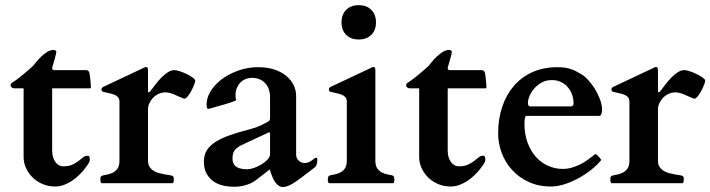

<svg xmlns="http://www.w3.org/2000/svg" viewBox="-20 -727 2819 762"><path d="M73.7 -376.5H37.1Q30.3 -376.5 26.4 -379.9Q22.5 -383.3 22 -387.2Q22 -389.6 22.9 -392.6Q23.9 -395.5 25.4 -396.5Q35.2 -402.8 46.6 -411.4Q58.1 -419.9 69.3 -429.2Q80.6 -438.5 91.3 -447.8Q102.1 -457 110.4 -464.8Q115.2 -470.2 123.8 -481Q132.3 -491.7 143.3 -502.2Q154.3 -512.7 167 -520.8Q179.7 -528.8 192.9 -528.8Q195.8 -528.8 199.7 -526.9Q203.6 -524.9 203.6 -522Q203.6 -518.6 201.9 -511.5Q200.2 -504.4 197.8 -495.6Q195.3 -486.8 192.4 -477.1Q189.5 -467.3 187 -458Q187 -454.1 188.2 -451.7Q189.5 -449.2 194.8 -448.7H319.3Q327.1 -448.7 330.1 -446Q333 -443.4 334.5 -439Q335.4 -436.5 336.4 -429Q337.4 -421.4 338.4 -412.4Q339.4 -403.3 340.1 -394.3Q340.8 -385.3 340.8 -379.4Q340.8 -376.5 336.9 -376.5H189.9Q187.5 -376.5 187.3 -375.5Q187 -374.5 187 -372.1V-129.4Q187 -113.8 190.9 -102.1Q194.8 -90.3 200.9 -82.5Q207 -74.7 214.8 -70.8Q222.7 -66.9 230.5 -66.9Q252.9 -66.9 267.1 -73.5Q281.2 -80.1 291.5 -87.9Q301.8 -95.7 309.6 -102.3Q317.4 -108.9 327.1 -108.9Q334 -108.9 335.2 -103.5Q336.4 -98.1 336.4 -95.2Q336.4 -88.9 334.7 -85.2Q333 -81.5 332 -79.6Q331.5 -78.6 326.7 -71.3Q321.8 -64 313.5 -53.7Q305.2 -43.5 293.2 -31.7Q281.2 -20 266.6 -10Q252 0 234.6 6.6Q217.3 13.2 198.2 13.2Q171.9 13.2 148.9 3.4Q126 -6.3 109.4 -22.7Q92.8 -39.1 83.3 -60.1Q73.7 -81.1 73.7 -103.5Z M551.8 -458.5Q553.7 -459.5 555.9 -460.4Q558.1 -461.4 559.1 -461.4Q567.4 -461.4 567.4 -449.7V-366.7Q567.4 -365.2 567.6 -363Q567.9 -360.8 570.3 -360.8Q572.8 -360.8 574.2 -362.5Q575.7 -364.3 577.1 -365.7Q585.9 -377.4 596.9 -391.8Q607.9 -406.2 620.4 -418.9Q632.8 -431.6 646 -440.2Q659.2 -448.7 671.9 -448.7Q680.7 -448.7 694.8 -443.8Q709 -439 722.4 -432.4Q735.8 -425.8 745.4 -418.7Q754.9 -411.6 754.9 -407.2Q754.9 -402.8 750.5 -390.9Q746.1 -378.9 739.5 -366.7Q732.9 -354.5 725.3 -345Q717.8 -335.4 711.4 -335.4H710.4Q701.7 -338.4 692.6 -342.5Q683.6 -346.7 674.3 -350.8Q665 -355 655.5 -357.7Q646 -360.4 636.2 -360.4Q621.6 -360.4 608.9 -354.2Q596.2 -348.1 587.2 -338.6Q578.1 -329.1 572.8 -317.4Q567.4 -305.7 567.4 -294.9V-88.9Q567.4 -74.7 573.5 -65.2Q579.6 -55.7 589.1 -49.6Q598.6 -43.5 610.1 -40.3Q621.6 -37.1 632.3 -35.2Q643.1 -33.2 651.9 -32Q660.6 -30.8 665 -28.8Q669.9 -26.9 669.9 -15.1Q669.9 -1 665 0H383.3Q378.4 -1 378.4 -15.1Q378.4 -26.9 383.3 -28.8Q389.6 -31.7 401.4 -33.4Q413.1 -35.2 424.8 -40.3Q436.5 -45.4 445.3 -56.4Q454.1 -67.4 454.1 -88.9V-323.7Q454.1 -335.4 447.8 -342Q441.4 -348.6 431.6 -352.1Q421.9 -355.5 410.6 -357.7Q399.4 -359.9 389.2 -362.8Q386.2 -363.8 384.5 -365.5Q382.8 -367.2 382.8 -372.6Q382.8 -375 384.3 -377.4Q385.7 -379.9 390.1 -382.3Z M992.7 -9.8Q976.6 1.5 954.6 7.8Q932.6 14.2 910.6 14.2Q851.1 14.2 820.1 -12.7Q789.1 -39.6 789.1 -85.4Q789.1 -111.8 801 -130.9Q813 -149.9 836.4 -164.6Q859.9 -179.2 894.3 -191.2Q928.7 -203.1 974.1 -214.8Q998.5 -221.2 1013.4 -228.5Q1028.3 -235.8 1041 -242.7Q1049.3 -247.1 1050.5 -250.5Q1051.8 -253.9 1051.8 -256.8V-341.8Q1051.8 -357.9 1047.1 -371.8Q1042.5 -385.7 1033.2 -396Q1023.9 -406.2 1010.7 -412.1Q997.6 -418 981 -418Q966.8 -418 954.6 -413.1Q942.4 -408.2 933.6 -398.9Q924.8 -389.6 919.7 -377Q914.6 -364.3 914.6 -348.1Q914.6 -346.7 914.8 -343.8Q915 -340.8 915.5 -337.6Q916 -334.5 916.5 -332Q917 -329.6 917 -329.1Q916.5 -328.1 908.9 -325.2Q901.4 -322.3 890.4 -318.6Q879.4 -314.9 866.2 -311.3Q853 -307.6 841.1 -304.2Q829.1 -300.8 820.1 -298.1Q811 -295.4 807.6 -294.9Q802.2 -294.9 801 -300.5Q799.8 -306.2 799.8 -311.5Q799.8 -339.8 816.9 -366.7Q834 -393.6 862.5 -414.3Q891.1 -435.1 928.2 -447.8Q965.3 -460.4 1004.9 -460.4Q1040 -460.4 1067.9 -451.4Q1095.7 -442.4 1115.2 -426.5Q1134.8 -410.6 1145 -389.9Q1155.3 -369.1 1155.3 -345.7V-112.8Q1155.3 -100.1 1164.8 -90.1Q1174.3 -80.1 1189.5 -80.1Q1198.2 -80.1 1205.3 -83.3Q1212.4 -86.4 1218 -90.6Q1223.6 -94.7 1227.5 -97.9Q1231.4 -101.1 1234.4 -101.1Q1238.3 -101.1 1238.8 -97.9Q1239.3 -94.7 1239.3 -92.3Q1239.3 -84 1237.1 -75.4Q1234.9 -66.9 1229.5 -63Q1205.6 -44.9 1187 -30.5Q1168.5 -16.1 1153.3 -5.9Q1138.2 4.4 1126 9.8Q1113.8 15.1 1103 15.1Q1093.3 15.1 1085.7 9.8Q1078.1 4.4 1072.5 -3.4Q1066.9 -11.2 1063 -20.3Q1059.1 -29.3 1056.4 -37.1Q1053.7 -44.9 1052.2 -49.8Q1050.8 -54.7 1049.8 -54.2ZM902.8 -97.2Q902.8 -84 908 -75.7Q913.1 -67.4 921.4 -63Q929.7 -58.6 940.2 -56.9Q950.7 -55.2 961.9 -55.2Q972.2 -55.2 987.3 -60.3Q1002.4 -65.4 1016.8 -74Q1031.2 -82.5 1041.5 -93.5Q1051.8 -104.5 1051.8 -115.7V-196.3Q1051.8 -201.7 1047.9 -201.7Q1046.9 -201.7 1045.9 -201.2L932.6 -148.4Q925.8 -143.6 920.2 -139.4Q914.6 -135.3 910.6 -129.6Q906.7 -124 904.8 -116.5Q902.8 -108.9 902.8 -97.2Z M1285.6 0Q1282.7 -1 1281.7 -6.6Q1280.8 -12.2 1280.8 -15.1Q1280.8 -17.6 1282.2 -22.9Q1283.7 -28.3 1285.6 -29.3Q1292 -32.2 1303.7 -33.9Q1315.4 -35.6 1327.1 -40.8Q1338.9 -45.9 1347.7 -56.9Q1356.4 -67.9 1356.4 -89.4V-323.7Q1356.4 -335.4 1350.1 -342Q1343.8 -348.6 1334 -352.1Q1324.2 -355.5 1313 -357.7Q1301.8 -359.9 1291.5 -362.8Q1288.6 -363.8 1286.9 -365.5Q1285.2 -367.2 1285.2 -372.6Q1285.2 -375 1286.6 -377.4Q1288.1 -379.9 1292.5 -382.3L1454.1 -458.5Q1456.1 -459.5 1458.3 -460.4Q1460.4 -461.4 1461.4 -461.4Q1469.7 -461.4 1469.7 -449.7V-89.4Q1469.7 -67.9 1478.5 -56.9Q1487.3 -45.9 1499 -40.8Q1510.7 -35.6 1522.5 -33.9Q1534.2 -32.2 1540.5 -29.3Q1542.5 -28.3 1543.9 -22.9Q1545.4 -17.6 1545.4 -15.1Q1545.4 -12.2 1544.4 -6.6Q1543.5 -1 1540.5 0ZM1335.4 -638.2Q1335.4 -669.4 1354 -688Q1372.6 -706.5 1403.8 -706.5Q1435.1 -706.5 1453.6 -688Q1472.2 -669.4 1472.2 -638.2Q1472.2 -606.9 1453.6 -588.6Q1435.1 -570.3 1403.8 -570.3Q1372.6 -570.3 1354 -588.6Q1335.4 -606.9 1335.4 -638.2Z M1643.6 -376.5H1606.9Q1600.1 -376.5 1596.2 -379.9Q1592.3 -383.3 1591.8 -387.2Q1591.8 -389.6 1592.8 -392.6Q1593.8 -395.5 1595.2 -396.5Q1605 -402.8 1616.5 -411.4Q1627.9 -419.9 1639.2 -429.2Q1650.4 -438.5 1661.1 -447.8Q1671.9 -457 1680.2 -464.8Q1685.1 -470.2 1693.6 -481Q1702.1 -491.7 1713.1 -502.2Q1724.1 -512.7 1736.8 -520.8Q1749.5 -528.8 1762.7 -528.8Q1765.6 -528.8 1769.5 -526.9Q1773.4 -524.9 1773.4 -522Q1773.4 -518.6 1771.7 -511.5Q1770 -504.4 1767.6 -495.6Q1765.1 -486.8 1762.2 -477.1Q1759.3 -467.3 1756.8 -458Q1756.8 -454.1 1758.1 -451.7Q1759.3 -449.2 1764.6 -448.7H1889.2Q1897 -448.7 1899.9 -446Q1902.8 -443.4 1904.3 -439Q1905.3 -436.5 1906.2 -429Q1907.2 -421.4 1908.2 -412.4Q1909.2 -403.3 1909.9 -394.3Q1910.6 -385.3 1910.6 -379.4Q1910.6 -376.5 1906.7 -376.5H1759.8Q1757.3 -376.5 1757.1 -375.5Q1756.8 -374.5 1756.8 -372.1V-129.4Q1756.8 -113.8 1760.7 -102.1Q1764.6 -90.3 1770.8 -82.5Q1776.9 -74.7 1784.7 -70.8Q1792.5 -66.9 1800.3 -66.9Q1822.8 -66.9 1836.9 -73.5Q1851.1 -80.1 1861.3 -87.9Q1871.6 -95.7 1879.4 -102.3Q1887.2 -108.9 1897 -108.9Q1903.8 -108.9 1905 -103.5Q1906.2 -98.1 1906.2 -95.2Q1906.2 -88.9 1904.5 -85.2Q1902.8 -81.5 1901.9 -79.6Q1901.4 -78.6 1896.5 -71.3Q1891.6 -64 1883.3 -53.7Q1875 -43.5 1863 -31.7Q1851.1 -20 1836.4 -10Q1821.8 0 1804.4 6.6Q1787.1 13.2 1768.1 13.2Q1741.7 13.2 1718.8 3.4Q1695.8 -6.3 1679.2 -22.7Q1662.6 -39.1 1653.1 -60.1Q1643.6 -81.1 1643.6 -103.5Z M1957 -197.8Q1957 -254.9 1973.1 -303Q1989.3 -351.1 2019.5 -386.2Q2049.8 -421.4 2093.5 -440.9Q2137.2 -460.4 2192.9 -460.4Q2209.5 -460.4 2222.7 -458.3Q2235.8 -456.1 2246.8 -452.4Q2257.8 -448.7 2267.3 -443.6Q2276.9 -438.5 2286.6 -432.6Q2297.9 -426.8 2312.3 -411.6Q2326.7 -396.5 2339.4 -376.5Q2352.1 -356.4 2360.8 -333.7Q2369.6 -311 2369.6 -290Q2369.6 -283.2 2366.9 -275.1Q2364.3 -267.1 2357.9 -267.1H2069.8Q2064.9 -267.1 2063.2 -258.3Q2061.5 -249.5 2061.5 -236.8Q2061.5 -193.8 2074 -160.4Q2086.4 -127 2107.4 -103.8Q2128.4 -80.6 2155.8 -68.6Q2183.1 -56.6 2213.4 -56.6Q2232.4 -56.6 2250 -61.8Q2267.6 -66.9 2283.7 -75.2Q2299.8 -83.5 2314 -93.8Q2328.1 -104 2340.8 -114.3Q2343.8 -115.2 2344.7 -115.2Q2346.2 -115.2 2348.6 -112.8Q2353 -108.9 2357.4 -103.8Q2361.8 -98.6 2364.3 -95.2Q2365.7 -93.8 2365.7 -92.3Q2365.7 -90.8 2363.8 -88.9Q2347.7 -69.8 2324.2 -51.5Q2300.8 -33.2 2274.2 -18.8Q2247.6 -4.4 2219.7 4.4Q2191.9 13.2 2167 13.2Q2116.7 13.2 2077.6 -5.1Q2038.6 -23.4 2011.7 -53.2Q1984.9 -83 1970.9 -120.8Q1957 -158.7 1957 -197.8ZM2243.7 -304.7Q2256.3 -304.7 2256.3 -315.9Q2256.3 -335 2250.2 -351.8Q2244.1 -368.7 2232.9 -381.6Q2221.7 -394.5 2205.8 -401.9Q2189.9 -409.2 2170.4 -409.2Q2147 -409.2 2129.4 -399.2Q2111.8 -389.2 2099.6 -375Q2087.4 -360.8 2081.3 -345.7Q2075.2 -330.6 2075.2 -319.8Q2075.2 -311.5 2077.6 -308.1Q2080.1 -304.7 2084 -304.7Z M2575.7 -458.5Q2577.6 -459.5 2579.8 -460.4Q2582 -461.4 2583 -461.4Q2591.3 -461.4 2591.3 -449.7V-366.7Q2591.3 -365.2 2591.6 -363Q2591.8 -360.8 2594.2 -360.8Q2596.7 -360.8 2598.1 -362.5Q2599.6 -364.3 2601.1 -365.7Q2609.9 -377.4 2620.8 -391.8Q2631.8 -406.2 2644.3 -418.9Q2656.7 -431.6 2669.9 -440.2Q2683.1 -448.7 2695.8 -448.7Q2704.6 -448.7 2718.8 -443.8Q2732.9 -439 2746.3 -432.4Q2759.8 -425.8 2769.3 -418.7Q2778.8 -411.6 2778.8 -407.2Q2778.8 -402.8 2774.4 -390.9Q2770 -378.9 2763.4 -366.7Q2756.8 -354.5 2749.3 -345Q2741.7 -335.4 2735.4 -335.4H2734.4Q2725.6 -338.4 2716.6 -342.5Q2707.5 -346.7 2698.2 -350.8Q2689 -355 2679.4 -357.7Q2669.9 -360.4 2660.2 -360.4Q2645.5 -360.4 2632.8 -354.2Q2620.1 -348.1 2611.1 -338.6Q2602.1 -329.1 2596.7 -317.4Q2591.3 -305.7 2591.3 -294.9V-88.9Q2591.3 -74.7 2597.4 -65.2Q2603.5 -55.7 2613 -49.6Q2622.6 -43.5 2634 -40.3Q2645.5 -37.1 2656.2 -35.2Q2667 -33.2 2675.8 -32Q2684.6 -30.8 2689 -28.8Q2693.8 -26.9 2693.8 -15.1Q2693.8 -1 2689 0H2407.2Q2402.3 -1 2402.3 -15.1Q2402.3 -26.9 2407.2 -28.8Q2413.6 -31.7 2425.3 -33.4Q2437 -35.2 2448.7 -40.3Q2460.4 -45.4 2469.2 -56.4Q2478 -67.4 2478 -88.9V-323.7Q2478 -335.4 2471.7 -342Q2465.3 -348.6 2455.6 -352.1Q2445.8 -355.5 2434.6 -357.7Q2423.3 -359.9 2413.1 -362.8Q2410.2 -363.8 2408.4 -365.5Q2406.7 -367.2 2406.7 -372.6Q2406.7 -375 2408.2 -377.4Q2409.7 -379.9 2414.1 -382.3Z"/></svg>

Font: Cardo
Style: Bold
Weight: 700
Designer: David J. Perry
Foundry: David J. Perry
Version: Version 1.0011